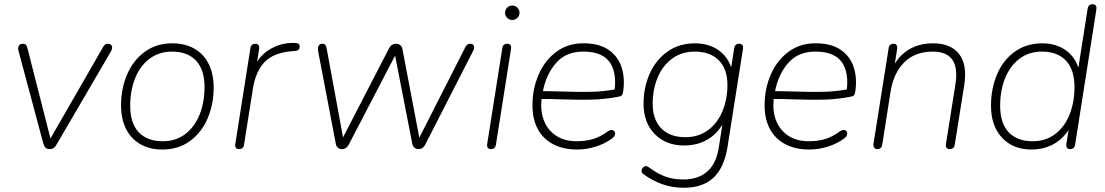

<svg xmlns="http://www.w3.org/2000/svg" viewBox="-20 -696 5203 904"><path d="M184 -20 67 -457Q63 -471 69 -480.5Q75 -490 88 -490Q97 -490 101.5 -485.5Q106 -481 109 -470L225 -15H201L465 -474Q470 -483 475 -486.5Q480 -490 488 -490Q497 -490 502.5 -485Q508 -480 508 -472Q508 -464 503 -455L246 -15Q240 -4 232.5 1Q225 6 213 6Q201 6 194.5 -0.5Q188 -7 184 -20Z M550 -200Q550 -279 578.5 -345.5Q607 -412 661.5 -452Q716 -492 792 -492Q851 -492 895 -467Q939 -442 962.5 -395Q986 -348 986 -284Q986 -205 957.5 -138.5Q929 -72 874.5 -32Q820 8 744 8Q685 8 641 -17Q597 -42 573.5 -89Q550 -136 550 -200ZM943 -286Q943 -368 903 -410.5Q863 -453 790 -453Q728 -453 683.5 -419Q639 -385 616 -327Q593 -269 593 -198Q593 -116 633 -73.5Q673 -31 746 -31Q808 -31 852.5 -65Q897 -99 920 -157Q943 -215 943 -286Z M1088 -19 1159 -469Q1160 -479 1166.5 -484.5Q1173 -490 1183 -490Q1192 -490 1197 -483.5Q1202 -477 1200 -465L1185 -370H1174Q1194 -428 1246 -461Q1298 -494 1361 -494Q1378 -494 1384.5 -490.5Q1391 -487 1391 -477Q1391 -467 1386 -462Q1381 -457 1367 -456L1355 -455Q1268 -448 1226 -404Q1184 -360 1171 -280L1129 -15Q1128 -5 1122 0.5Q1116 6 1105 6Q1095 6 1090.5 -0.5Q1086 -7 1088 -19Z M1561 -20 1478 -454Q1476 -465 1477.5 -473Q1479 -481 1484 -485.5Q1489 -490 1497 -490Q1507 -490 1511.5 -485Q1516 -480 1518 -468L1602 -12H1576L1812 -469Q1818 -480 1826 -485Q1834 -490 1845 -490Q1856 -490 1864.5 -483.5Q1873 -477 1875 -464L1961 -12H1936L2171 -474Q2176 -483 2181 -486.5Q2186 -490 2194 -490Q2203 -490 2207.5 -485.5Q2212 -481 2212.5 -474Q2213 -467 2209 -459L1982 -15Q1977 -5 1969 0.5Q1961 6 1951 6Q1927 6 1921 -20L1837 -451H1849L1622 -15Q1617 -5 1609 0.5Q1601 6 1590 6Q1579 6 1571 -0.5Q1563 -7 1561 -20Z M2274 -19 2345 -469Q2348 -490 2369 -490Q2379 -490 2383.5 -483.5Q2388 -477 2386 -465L2315 -15Q2312 6 2291 6Q2281 6 2276.5 -0.5Q2272 -7 2274 -19ZM2358 -636Q2358 -650 2368 -660Q2378 -670 2392 -670Q2406 -670 2416 -660Q2426 -650 2426 -636Q2426 -622 2416 -612Q2406 -602 2392 -602Q2378 -602 2368 -612Q2358 -622 2358 -636Z M2487 -200Q2487 -279 2517 -347Q2547 -415 2603.5 -455Q2660 -495 2737 -492Q2807 -490 2849.5 -458.5Q2892 -427 2907.5 -376.5Q2923 -326 2914 -265Q2912 -251 2907 -246.5Q2902 -242 2889 -240Q2829 -229 2772.5 -227Q2716 -225 2630 -228Q2603 -229 2574 -229.5Q2545 -230 2515 -230L2521 -267Q2561 -267 2629 -265Q2715 -262 2773 -264Q2831 -266 2892 -278L2873 -266Q2885 -351 2852.5 -400.5Q2820 -450 2736 -453Q2648 -456 2599 -400.5Q2550 -345 2535 -260L2532 -242Q2522 -184 2538.5 -135.5Q2555 -87 2595.5 -59Q2636 -31 2695 -31Q2738 -31 2772.5 -41.5Q2807 -52 2841 -77Q2855 -87 2865.5 -83Q2876 -79 2876 -67Q2876 -55 2863 -45Q2830 -20 2786 -6Q2742 8 2697 8Q2632 8 2584.5 -17Q2537 -42 2512 -88.5Q2487 -135 2487 -200Z M3008 123Q2999 116 3001 105Q3003 94 3013 88.5Q3023 83 3034 91Q3074 121 3111.5 135Q3149 149 3198 149Q3267 149 3309.5 112Q3352 75 3364 0L3385 -133L3393 -132Q3367 -75 3317.5 -43Q3268 -11 3201 -11Q3115 -11 3062.5 -65Q3010 -119 3010 -208Q3010 -283 3038.5 -348Q3067 -413 3122 -452.5Q3177 -492 3253 -492Q3317 -492 3364 -459Q3411 -426 3428 -362H3420L3437 -469Q3440 -490 3461 -490Q3471 -490 3475.5 -483.5Q3480 -477 3478 -465L3405 -2Q3389 95 3338.5 141.5Q3288 188 3200 188Q3145 188 3097.5 171Q3050 154 3008 123ZM3405 -296Q3405 -371 3364.5 -412Q3324 -453 3251 -453Q3189 -453 3144 -419.5Q3099 -386 3076 -330Q3053 -274 3053 -208Q3053 -133 3093.5 -91.5Q3134 -50 3207 -50Q3269 -50 3314 -83.5Q3359 -117 3382 -173.5Q3405 -230 3405 -296Z M3580 -200Q3580 -279 3610 -347Q3640 -415 3696.5 -455Q3753 -495 3830 -492Q3900 -490 3942.5 -458.5Q3985 -427 4000.5 -376.5Q4016 -326 4007 -265Q4005 -251 4000 -246.5Q3995 -242 3982 -240Q3922 -229 3865.5 -227Q3809 -225 3723 -228Q3696 -229 3667 -229.5Q3638 -230 3608 -230L3614 -267Q3654 -267 3722 -265Q3808 -262 3866 -264Q3924 -266 3985 -278L3966 -266Q3978 -351 3945.5 -400.5Q3913 -450 3829 -453Q3741 -456 3692 -400.5Q3643 -345 3628 -260L3625 -242Q3615 -184 3631.5 -135.5Q3648 -87 3688.5 -59Q3729 -31 3788 -31Q3831 -31 3865.5 -41.5Q3900 -52 3934 -77Q3948 -87 3958.5 -83Q3969 -79 3969 -67Q3969 -55 3956 -45Q3923 -20 3879 -6Q3835 8 3790 8Q3725 8 3677.5 -17Q3630 -42 3605 -88.5Q3580 -135 3580 -200Z M4093 -21 4164 -469Q4165 -479 4171.5 -484.5Q4178 -490 4188 -490Q4197 -490 4201.5 -483.5Q4206 -477 4204 -465L4188 -364H4177Q4202 -425 4252.5 -458.5Q4303 -492 4373 -492Q4456 -492 4495.5 -442Q4535 -392 4520 -295L4475 -13Q4472 6 4451 6Q4441 6 4436.5 -0.5Q4432 -7 4434 -19L4478 -296Q4491 -375 4464.5 -414Q4438 -453 4372 -453Q4288 -453 4237.5 -402.5Q4187 -352 4173 -264L4134 -15Q4131 6 4110 6Q4100 6 4095.5 -1.5Q4091 -9 4093 -21Z M4646 -198Q4646 -278 4674 -345Q4702 -412 4757 -452Q4812 -492 4888 -492Q4952 -492 4998.5 -459Q5045 -426 5062 -362H5055L5101 -655Q5104 -676 5125 -676Q5135 -676 5139.5 -669.5Q5144 -663 5142 -651L5042 -15Q5039 6 5018 6Q5008 6 5003.5 -0.5Q4999 -7 5001 -19L5016 -113H5027Q5001 -56 4951.5 -24Q4902 8 4836 8Q4750 8 4698 -47.5Q4646 -103 4646 -198ZM5039 -286Q5039 -368 4999 -410.5Q4959 -453 4886 -453Q4824 -453 4779.5 -419Q4735 -385 4712 -327Q4689 -269 4689 -198Q4689 -116 4729 -73.5Q4769 -31 4842 -31Q4904 -31 4948.5 -65Q4993 -99 5016 -157Q5039 -215 5039 -286Z"/></svg>

Font: SN Pro Thin
Style: Italic
Weight: 200
Italic angle: -9°
Designer: Tobias Whetton
Foundry: Supernotes
Version: Version 1.003;Glyphs 3.3 (3324)